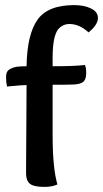

<svg xmlns="http://www.w3.org/2000/svg" viewBox="-20 -736 407 759"><path d="M188 -507.8V-474.1Q272 -474.1 315.9 -479Q320.8 -467.8 320.8 -446.8Q320.8 -421.9 308.8 -412.4Q296.9 -402.8 271 -401.9Q242.2 -400.9 188 -400.9V-203.1Q188 -70.8 207 -6.8Q185.1 2.9 155.8 2.9Q113.8 2.9 98.4 -9.5Q83 -22 83 -50.8Q83 -105 84 -217.5Q85 -330.1 85 -399.9Q70.8 -399.9 7.8 -394Q3.9 -410.2 3.9 -431.2Q3.9 -452.1 14.9 -460Q25.9 -467.8 45.9 -472.2Q64 -474.1 85 -474.1Q86.9 -599.1 127.9 -657.5Q168.9 -715.8 272.9 -715.8Q313 -715.8 340.1 -702.4Q367.2 -689 367.2 -665Q367.2 -638.2 330.1 -607.9Q293.9 -641.1 254.9 -641.1Q227.1 -641.1 209 -619.1Q188 -589.8 188 -507.8Z"/></svg>

Font: Sukar
Style: Bold
Weight: 700
Designer: Dario Muhafara - Ghiath Alsory
Foundry: Dario Muhafara - Ghiath Alsory
Version: Version 1.00 March 27, 2016, initial release